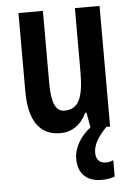

<svg xmlns="http://www.w3.org/2000/svg" viewBox="-55 -584 597 861"><g transform="rotate(-5 244.0 -154.0)"><path d="M349 112C349 78 366 45 409 0H426V-543H315V-261C315 -148 297 -89 229 -89C188 -89 171 -131 171 -218V-543H61V-189C61 -66 104 10 201 10C254 10 295 -18 320 -71H326L338 -4C292 31 262 81 262 131C262 195 297 235 369 235C394 235 414 230 427 225V151C419 155 409 159 392 159C365 159 349 141 349 112Z"/></g></svg>

Font: Noto Sans Gujarati ExtraCondensed SemiBold
Style: Regular
Weight: 600
Width: 2
Designer: Jelle Bosma - Monotype Design Team, Universal Thirst
Foundry: Monotype Imaging Inc.
Version: Version 2.106